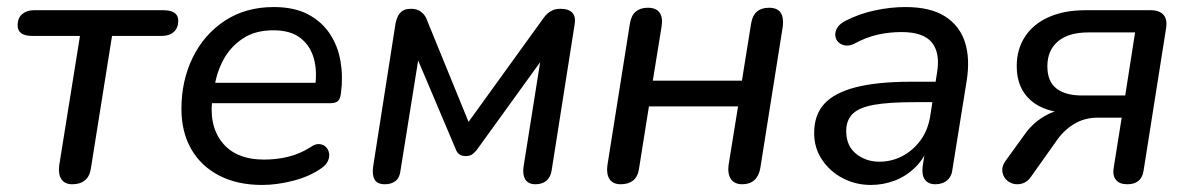

<svg xmlns="http://www.w3.org/2000/svg" viewBox="-20 -516 3377 545"><path d="M185 7Q164 7 154.5 -7Q145 -21 148 -46L207 -414H72Q30 -414 30 -444Q30 -465 43 -476Q56 -487 76 -487H444Q486 -487 486 -457Q486 -437 473.5 -425.5Q461 -414 439 -414H298L238 -38Q235 -16 221.5 -4.5Q208 7 185 7Z M724 9Q654 9 602.5 -17.5Q551 -44 523 -92.5Q495 -141 495 -207Q495 -287 527 -352.5Q559 -418 618 -457Q677 -496 757 -496Q815 -496 854 -475.5Q893 -455 916 -420.5Q939 -386 946.5 -342.5Q954 -299 948 -253Q946 -235 939 -229Q932 -223 917 -223H566L574 -281H892L874 -267Q881 -313 871 -349.5Q861 -386 833 -408Q805 -430 756 -430Q704 -430 669 -406.5Q634 -383 614.5 -347Q595 -311 589 -270L584 -245Q571 -162 610 -112.5Q649 -63 730 -63Q765 -63 798 -71Q831 -79 861 -98Q875 -108 886.5 -107Q898 -106 905 -99Q912 -92 914 -81.5Q916 -71 911 -59.5Q906 -48 893 -39Q859 -15 812.5 -3Q766 9 724 9Z M1073 7Q1051 7 1043.5 -6Q1036 -19 1039 -42L1103 -451Q1105 -460 1109 -469Q1113 -478 1121.5 -484.5Q1130 -491 1147 -491Q1160 -491 1168.5 -486.5Q1177 -482 1183 -475Q1189 -468 1192 -459L1310 -170L1523 -465Q1528 -472 1534 -477.5Q1540 -483 1549 -487Q1558 -491 1572 -491Q1594 -491 1604.5 -480Q1615 -469 1611 -446L1546 -33Q1543 -13 1531 -3Q1519 7 1500 7Q1480 7 1471.5 -6Q1463 -19 1466 -42L1520 -382H1544L1333 -90Q1329 -85 1322 -79Q1315 -73 1302 -73Q1289 -73 1282.5 -79Q1276 -85 1273 -94L1151 -382H1173L1117 -33Q1115 -12 1103 -2.5Q1091 7 1073 7Z M1742 7Q1720 7 1710.5 -7Q1701 -21 1704 -46L1768 -449Q1772 -473 1785 -483.5Q1798 -494 1819 -494Q1842 -494 1852 -480.5Q1862 -467 1858 -441L1833 -287H2086L2112 -449Q2116 -473 2129 -483.5Q2142 -494 2163 -494Q2186 -494 2195.5 -480.5Q2205 -467 2202 -441L2138 -38Q2134 -16 2121 -4.5Q2108 7 2087 7Q2065 7 2055 -7.5Q2045 -22 2048 -47L2075 -214H1822L1794 -38Q1791 -15 1777.5 -4Q1764 7 1742 7Z M2452 9Q2409 9 2372.5 -10Q2336 -29 2313.5 -62.5Q2291 -96 2291 -138Q2291 -190 2320 -221.5Q2349 -253 2410 -268.5Q2471 -284 2566 -284H2647L2638 -226H2576Q2503 -226 2461 -218.5Q2419 -211 2400.5 -193Q2382 -175 2382 -144Q2382 -102 2410 -79.5Q2438 -57 2476 -57Q2511 -57 2541.5 -73Q2572 -89 2593.5 -118.5Q2615 -148 2621 -190L2640 -311Q2649 -366 2625 -395.5Q2601 -425 2539 -425Q2504 -425 2471 -417.5Q2438 -410 2405 -392Q2391 -385 2379 -387Q2367 -389 2359.5 -396.5Q2352 -404 2351 -415Q2350 -426 2356.5 -437Q2363 -448 2380 -457Q2419 -477 2463.5 -486.5Q2508 -496 2550 -496Q2621 -496 2662.5 -469.5Q2704 -443 2719 -396.5Q2734 -350 2724 -287L2684 -38Q2682 -16 2669 -4.5Q2656 7 2635 7Q2615 7 2605.5 -6Q2596 -19 2599 -44L2611 -121L2619 -109Q2606 -69 2579.5 -42.5Q2553 -16 2520 -3.5Q2487 9 2452 9Z M3180 7Q3158 7 3148 -5Q3138 -17 3141 -38L3164 -182H3095Q3058 -182 3028 -163.5Q2998 -145 2978 -115L2907 -15Q2897 0 2883 4.5Q2869 9 2856 5.5Q2843 2 2834.5 -8Q2826 -18 2825 -31.5Q2824 -45 2834 -59L2889 -135Q2910 -165 2942 -184.5Q2974 -204 3002 -204H3020L3019 -195Q2946 -196 2906 -231Q2866 -266 2866 -328Q2866 -376 2889.5 -412Q2913 -448 2957 -467.5Q3001 -487 3061 -487H3246Q3271 -487 3282.5 -474Q3294 -461 3290 -436L3226 -31Q3223 -12 3211.5 -2.5Q3200 7 3180 7ZM3051 -245H3174L3202 -424H3070Q3013 -424 2983 -398.5Q2953 -373 2953 -328Q2953 -285 2978.5 -265Q3004 -245 3051 -245Z"/></svg>

Font: Nunito Medium
Style: Italic
Weight: 500
Designer: Vernon Adams
Foundry: Vernon Adams
Version: Version 3.601